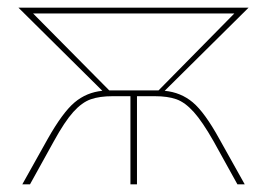

<svg xmlns="http://www.w3.org/2000/svg" viewBox="-20 -479 694 499"><path d="M550 -118 616 0H597L535 -112Q506 -163 483.5 -188Q461 -213 438.5 -221Q416 -229 382 -229H336V0H319V-229H273Q239 -229 216 -221Q193 -213 170.5 -188Q148 -163 120 -112L58 0H38L104 -118Q143 -187 174 -213Q205 -239 246 -243L28 -459H626L408 -243Q450 -239 481 -213Q512 -187 550 -118ZM392 -244 589 -444H66L264 -244H270H384Z"/></svg>

Font: Ysabeau SC Thin
Style: Regular
Weight: 200
Designer: Christian Thalmann (Catharsis Fonts)
Version: Version 0.003